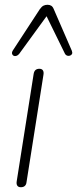

<svg xmlns="http://www.w3.org/2000/svg" viewBox="-20 -778 323 804"><path d="M67 6Q57 6 52.5 -0.5Q48 -7 50 -19L121 -469Q123 -480 129 -485Q135 -490 145 -490Q155 -490 159.5 -483.5Q164 -477 162 -465L91 -15Q90 -5 84 0.5Q78 6 67 6ZM281 -565Q284 -557 281.5 -552Q279 -547 273 -545Q267 -543 261 -545Q255 -547 252 -553L175 -710L60 -552Q55 -546 48.5 -544Q42 -542 37 -544.5Q32 -547 30.5 -553Q29 -559 34 -567L147 -740Q155 -751 162.5 -754.5Q170 -758 179 -758Q188 -758 194.5 -754Q201 -750 205 -740Z"/></svg>

Font: Nunito ExtraLight ExtraLight
Style: Italic
Weight: 250
Italic angle: -9°
Version: Version 3.602